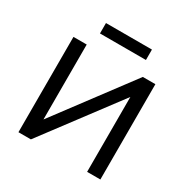

<svg xmlns="http://www.w3.org/2000/svg" viewBox="-194 -1058 1205 1230"><g transform="rotate(30 408.5 -443.0)"><path d="M105 0V-705H203V-152H204L618 -705H711V0H613V-554L197 0ZM241 -809V-886H581V-809Z"/></g></svg>

Font: Nunito Sans 7pt Medium
Style: Regular
Weight: 500
Designer: Vernon Adams
Foundry: Vernon Adams
Version: Version 3.101;gftools[0.9.27]